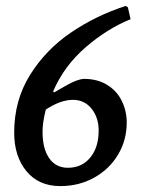

<svg xmlns="http://www.w3.org/2000/svg" viewBox="-20 -618 482 650"><path d="M160 -309 163 -305Q166 -307 204 -328.5Q242 -350 264 -351Q310 -351 343 -330.5Q376 -310 392.5 -276Q409 -242 409 -203Q409 -144 380 -95Q351 -46 299.5 -17Q248 12 184 12Q111 12 69.5 -38.5Q28 -89 28 -169Q28 -278 81.5 -364Q135 -450 220.5 -508Q306 -566 406 -598L413 -593L422 -553Q343 -521 270 -458Q197 -395 160 -309ZM135 -247Q124 -203 124 -172Q124 -115 146.5 -82.5Q169 -50 210 -50Q257 -50 285.5 -84.5Q314 -119 314 -176Q314 -220 290 -250Q266 -280 227 -280Q185 -280 135 -247Z"/></svg>

Font: Alegreya Medium
Style: Italic
Weight: 500
Italic angle: -7°
Designer: Juan Pablo del Peral
Foundry: Huerta Tipografica
Version: Version 2.008; ttfautohint (v1.8)